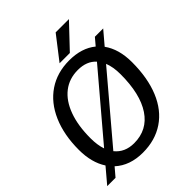

<svg xmlns="http://www.w3.org/2000/svg" viewBox="-250 -1028 1177 1177"><g transform="rotate(-45 338.0 -440.0)"><path d="M589 -615Q641 -543 641 -430Q641 -293 600 -194Q559 -95 481 -42.5Q403 10 296 10Q184 10 114 -54L68 0H-4L78 -97Q30 -170 30 -280Q30 -410 72.5 -507.5Q115 -605 193 -657.5Q271 -710 376 -710Q484 -710 551 -655L590 -701H662ZM146 -177 491 -584Q449 -631 372 -631Q297 -631 243 -589Q189 -547 160 -468Q131 -389 131 -280Q131 -221 146 -177ZM521 -535 174 -125Q219 -69 299 -69Q414 -69 476.5 -162.5Q539 -256 539 -427Q539 -490 521 -535ZM439 -890H554L411 -739H322Z"/></g></svg>

Font: Krub Medium
Style: Italic
Weight: 500
Italic angle: -8°
Designer: Ekaluck Peanpanawate
Foundry: Cadson Demak Co.,Ltd.
Version: Version 1.000; ttfautohint (v1.6)